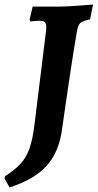

<svg xmlns="http://www.w3.org/2000/svg" viewBox="-60 -670 428 842"><path d="M143 -550Q143 -567 136.5 -573Q130 -579 114 -579Q102 -579 90 -577.5Q78 -576 73 -576L70 -584L83 -641H202Q243 -642 288.5 -645.5Q334 -649 348 -650L335 -585Q303 -579 292.5 -569.5Q282 -560 277 -530Q265 -463 244 -323Q223 -183 212 -103Q199 -3 144 57.5Q89 118 -18 152L-40 113L-37 102Q7 74 31.5 46.5Q56 19 69.5 -19.5Q83 -58 91 -122L141 -527Q143 -545 143 -550Z"/></svg>

Font: Alegreya
Style: Bold Italic
Weight: 700
Italic angle: -7°
Designer: Juan Pablo del Peral
Foundry: Huerta Tipografica
Version: Version 2.007; ttfautohint (v1.6)